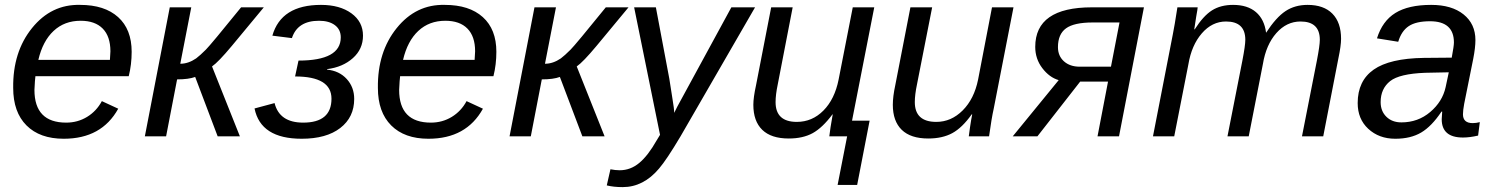

<svg xmlns="http://www.w3.org/2000/svg" viewBox="-20 -558 6112 786"><path d="M507 -246H125Q123 -233 121 -190Q121 -56 251 -56Q298 -56 336.5 -79.5Q375 -103 397 -144L464 -113Q396 10 241 10Q143 10 88.5 -44.5Q34 -99 34 -198Q32 -345 111 -443Q190 -541 308 -538Q408 -538 463.5 -488Q519 -438 519 -346Q519 -294 507 -246ZM137 -313H430L432 -348Q432 -409 400.5 -441Q369 -473 310 -473Q244 -473 199.5 -431.5Q155 -390 137 -313Z M573 0 675 -528H763L718 -297Q751 -297 783 -319Q799 -331 823 -355Q843 -375 967 -528H1060L929 -370Q874 -304 848 -286L962 0H871L779 -243Q752 -233 705 -233L660 0Z M1215 10Q1047 10 1022 -114L1104 -136Q1124 -56 1221 -56Q1337 -56 1337 -154Q1337 -245 1188 -245L1202 -310Q1375 -310 1375 -405Q1375 -437 1351 -455Q1327 -473 1286 -473Q1198 -473 1175 -402L1095 -412Q1131 -538 1294 -538Q1371 -538 1418.5 -503.5Q1466 -469 1466 -412Q1466 -357 1424.5 -320Q1383 -283 1319 -275V-273Q1369 -268 1399.5 -234.5Q1430 -201 1430 -153Q1430 -78 1373 -34Q1316 10 1215 10Z M2000 -246H1618Q1616 -233 1614 -190Q1614 -56 1744 -56Q1791 -56 1829.5 -79.5Q1868 -103 1890 -144L1957 -113Q1889 10 1734 10Q1636 10 1581.5 -44.5Q1527 -99 1527 -198Q1525 -345 1604 -443Q1683 -541 1801 -538Q1901 -538 1956.5 -488Q2012 -438 2012 -346Q2012 -294 2000 -246ZM1630 -313H1923L1925 -348Q1925 -409 1893.5 -441Q1862 -473 1803 -473Q1737 -473 1692.5 -431.5Q1648 -390 1630 -313Z M2066 0 2168 -528H2256L2211 -297Q2244 -297 2276 -319Q2292 -331 2316 -355Q2336 -375 2460 -528H2553L2422 -370Q2367 -304 2341 -286L2455 0H2364L2272 -243Q2245 -233 2198 -233L2153 0Z M2529 208Q2492 208 2464 201L2479 135Q2499 139 2517 139Q2561 139 2597 109Q2633 79 2668 17L2682 -6L2576 -528H2665L2720 -236Q2725 -207 2733 -153Q2740 -112 2740 -96L2753 -122Q2757 -130 2974 -528H3071L2766 0Q2709 96 2678 132Q2614 208 2529 208Z M3137 -528H3225L3164 -213Q3155 -170 3155 -140Q3155 -59 3242 -59Q3305 -59 3351 -105.5Q3397 -152 3413 -232L3471 -528H3559L3468 -64H3540L3489 199H3409L3448 0H3375Q3375 -2 3380 -37L3389 -90H3388Q3347 -35 3307 -13Q3267 9 3209 9Q3137 9 3100.5 -26.5Q3064 -62 3064 -129Q3064 -159 3075 -209Z M3707 -528H3796L3734 -213Q3725 -170 3725 -140Q3725 -59 3813 -59Q3874 -59 3921 -106Q3968 -153 3984 -232L4041 -528H4129L4048 -113Q4039 -73 4029 0H3946Q3946 -2 3951 -37Q3956 -71 3960 -90H3958Q3919 -35 3878.5 -13Q3838 9 3780 9Q3708 9 3671.5 -26.5Q3635 -62 3635 -129Q3635 -163 3645 -209Z M4516 -224H4402L4227 0H4126L4314 -230Q4276 -241 4247 -279Q4218 -317 4218 -366Q4218 -528 4450 -528H4663L4561 0H4473ZM4528 -285 4563 -466H4453Q4377 -466 4344 -442Q4311 -418 4311 -365Q4311 -329 4335.5 -307Q4360 -285 4400 -285Z M5092 0H5005L5066 -310Q5078 -372 5078 -395Q5078 -470 4999 -470Q4942 -470 4900 -421.5Q4858 -373 4845 -295L4787 0H4700L4781 -416Q4788 -450 4800 -528H4883Q4883 -523 4877 -490L4869 -438H4871Q4906 -493 4941.5 -515.5Q4977 -538 5028 -538Q5087 -538 5121.5 -508.5Q5156 -479 5163 -424Q5204 -487 5242.5 -512.5Q5281 -538 5333 -538Q5399 -538 5434.5 -502Q5470 -466 5470 -399Q5470 -371 5459 -319L5397 0H5310L5371 -310Q5383 -372 5383 -395Q5383 -470 5304 -470Q5247 -470 5205 -422.5Q5163 -375 5150 -296Z M5969 5Q5882 5 5882 -70L5884 -101H5881Q5841 -41 5798 -15.5Q5755 10 5692 10Q5625 10 5581 -31Q5538 -71 5538 -136Q5538 -227 5603.5 -273Q5669 -319 5809 -321L5923 -322Q5932 -370 5932 -384Q5932 -471 5834 -471Q5777 -471 5747 -451Q5717 -431 5704 -387L5617 -401Q5639 -472 5692.5 -505Q5746 -538 5839 -538Q5923 -538 5971.5 -499Q6020 -460 6020 -394Q6020 -363 6011 -317L5974 -133Q5969 -106 5969 -90Q5969 -54 6009 -54Q6023 -54 6038 -58L6031 -3Q5997 5 5969 5ZM5898 -201 5911 -262 5814 -260Q5709 -256 5671 -226Q5632 -195 5632 -140Q5632 -103 5655.5 -80Q5679 -57 5717 -57Q5785 -57 5835 -99.5Q5885 -142 5898 -201Z"/></svg>

Font: Libra Sans
Style: Italic
Weight: 400
Italic angle: -12°
Foundry: Context Ltd
Version: Version 1.002